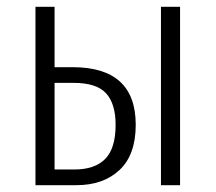

<svg xmlns="http://www.w3.org/2000/svg" viewBox="-20 -543 632 563"><path d="M378 -177Q378 -89 330.5 -44.5Q283 0 204 0H84V-523H140V-346H193Q378 -346 378 -177ZM452 -523H508V0H452ZM319 -177Q319 -239 291 -269.5Q263 -300 196 -300H140V-46H198Q258 -46 288.5 -77Q319 -108 319 -177Z"/></svg>

Font: Fira Sans Extra Condensed Light
Style: Regular
Weight: 300
Width: 1
Designer: Carrois Corporate & Edenspiekermann AG
Foundry: Carrois Corporate GbR & Edenspiekermann AG
Version: Version 4.203